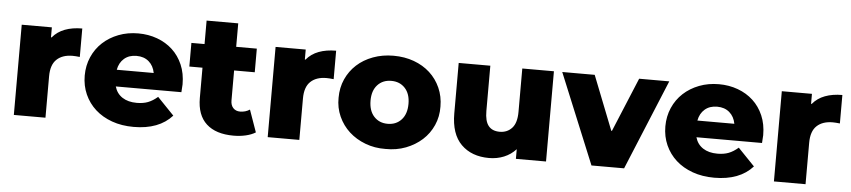

<svg xmlns="http://www.w3.org/2000/svg" viewBox="-41 -902 5092 1149"><g transform="rotate(5 2504.5 -327.0)"><path d="M246 -482Q275 -517 320 -534Q365 -551 424 -551V-380Q398 -383 381 -383Q320 -383 285.5 -350.5Q251 -318 251 -249V0H61V-542H242V-482Z M1048 -223H654Q666 -181 700.5 -158.5Q735 -136 787 -136Q826 -136 854.5 -147Q883 -158 912 -183L1012 -79Q933 9 781 9Q709 9 650.5 -12Q592 -33 550.5 -70.5Q509 -108 486 -159.5Q463 -211 463 -272Q463 -332 485.5 -383.5Q508 -435 548 -472Q588 -509 642.5 -530Q697 -551 761 -551Q822 -551 875 -531.5Q928 -512 967 -476Q1006 -440 1028.5 -388Q1051 -336 1051 -270Q1051 -268 1048 -223ZM651 -323H873Q865 -366 836 -391Q807 -416 762 -416Q717 -416 688 -391Q659 -366 651 -323Z M1513 -22Q1489 -7 1454.5 1Q1420 9 1381 9Q1275 9 1218 -43Q1161 -95 1161 -198V-380H1082V-522H1161V-663H1351V-522H1475V-380H1351V-200Q1351 -171 1366.5 -154.5Q1382 -138 1408 -138Q1440 -138 1466 -155Z M1771 -482Q1800 -517 1845 -534Q1890 -551 1949 -551V-380Q1923 -383 1906 -383Q1845 -383 1810.5 -350.5Q1776 -318 1776 -249V0H1586V-542H1767V-482Z M1988 -272Q1988 -333 2011 -384Q2034 -435 2074.5 -472Q2115 -509 2171.5 -530Q2228 -551 2294 -551Q2361 -551 2417 -530.5Q2473 -510 2513.5 -473Q2554 -436 2577 -384.5Q2600 -333 2600 -272Q2601 -212 2578 -160Q2555 -108 2513.5 -70.5Q2472 -33 2416 -11.5Q2360 10 2294 9Q2229 10 2172.5 -11.5Q2116 -33 2075 -70.5Q2034 -108 2010.5 -160Q1987 -212 1988 -272ZM2408 -272Q2408 -332 2376.5 -366Q2345 -400 2294 -400Q2243 -400 2211.5 -366Q2180 -332 2180 -272Q2180 -211 2211.5 -176.5Q2243 -142 2294 -142Q2345 -142 2376.5 -176.5Q2408 -211 2408 -272Z M3258 -542V0H3077V-58Q3047 -25 3005.5 -8Q2964 9 2916 9Q2811 9 2748.5 -53Q2686 -115 2686 -239V-542H2876V-270Q2876 -209 2898.5 -181Q2921 -153 2966 -153Q3011 -153 3039.5 -184Q3068 -215 3068 -281V-542Z M3635 -217 3770 -542H3951L3727 0H3531L3308 -542H3503L3631 -217Z M4536 -223H4142Q4154 -181 4188.5 -158.5Q4223 -136 4275 -136Q4314 -136 4342.5 -147Q4371 -158 4400 -183L4500 -79Q4421 9 4269 9Q4197 9 4138.5 -12Q4080 -33 4038.5 -70.5Q3997 -108 3974 -159.5Q3951 -211 3951 -272Q3951 -332 3973.5 -383.5Q3996 -435 4036 -472Q4076 -509 4130.5 -530Q4185 -551 4249 -551Q4310 -551 4363 -531.5Q4416 -512 4455 -476Q4494 -440 4516.5 -388Q4539 -336 4539 -270Q4539 -268 4536 -223ZM4139 -323H4361Q4353 -366 4324 -391Q4295 -416 4250 -416Q4205 -416 4176 -391Q4147 -366 4139 -323Z M4812 -482Q4841 -517 4886 -534Q4931 -551 4990 -551V-380Q4964 -383 4947 -383Q4886 -383 4851.5 -350.5Q4817 -318 4817 -249V0H4627V-542H4808V-482Z"/></g></svg>

Font: CMG Sans ExtraBold
Style: Regular
Weight: 800
Designer: Julieta Ulanovsky
Foundry: Julieta Ulanovsky
Version: Version 7.200